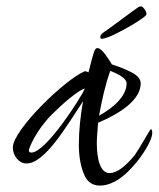

<svg xmlns="http://www.w3.org/2000/svg" viewBox="-20 -601 495 599"><path d="M297 -480C302 -480 309 -482 320 -486C349 -497 434 -545 437 -556C437 -557 437 -558 437 -558C437 -565 427 -581 420 -581C416 -581 414 -581 405 -574C398 -570 319 -510 306 -502C299 -497 294 -493 293 -488C293 -487 293 -486 293 -486C293 -482 294 -480 297 -480ZM292 -22C316 -22 354 -33 401 -89C418 -108 455 -160 455 -187C455 -194 453 -198 450 -198C449 -198 412 -133 401 -118C373 -83 345 -61 322 -61C293 -61 282 -104 282 -155C282 -176 285 -197 286 -218C352 -246 419 -288 419 -341C419 -354 410 -365 391 -375C372 -385 351 -393 329 -400C321 -413 299 -451 284 -451C279 -451 276 -447 273 -438C270 -429 264 -408 256 -375C252 -378 248 -378 245 -379C182 -353 20 -195 20 -141C20 -116 38 -91 63 -91C121 -91 191 -213 239 -285C231 -240 226 -193 226 -150C226 -115 231 -85 241 -60C250 -35 267 -22 292 -22ZM289 -240C298 -289 308 -335 324 -380C352 -369 375 -356 375 -341C375 -301 334 -265 289 -240ZM78 -125C73 -125 70 -127 70 -132C70 -138 92 -194 142 -244C175 -277 223 -319 245 -325C232 -295 123 -125 78 -125Z"/></svg>

Font: Comforter
Style: Regular
Weight: 400
Designer: Robert E. Leuschke
Foundry: Robert E. Leuschke
Version: Version 1.013; ttfautohint (v1.8.3)